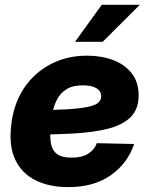

<svg xmlns="http://www.w3.org/2000/svg" viewBox="-20 -764 617 796"><path d="M263.2 11.7Q183.6 11.7 127.2 -16.6Q70.8 -44.9 43.9 -100.6Q17.1 -156.2 25.9 -238.3Q31.7 -304.2 57.1 -358.4Q82.5 -412.6 124.5 -451.7Q166.5 -490.7 221.2 -512Q275.9 -533.2 341.3 -533.2Q400.9 -533.2 449.2 -514.9Q497.6 -496.6 526.1 -460.2Q554.7 -423.8 554.7 -368.7Q554.7 -312 522.2 -279.1Q489.7 -246.1 428.2 -230.5Q366.7 -214.8 279.3 -210.2Q191.9 -205.6 81.5 -205.6L98.1 -307.1Q193.4 -307.1 252.4 -310.5Q311.5 -314 343.8 -320.8Q376 -327.6 387.7 -338.6Q399.4 -349.6 399.4 -364.7Q399.4 -386.2 379.9 -398.2Q360.4 -410.2 323.2 -410.2Q281.2 -410.2 255.6 -394Q230 -377.9 216.3 -351.3Q202.6 -324.7 197.3 -293.7Q191.9 -262.7 189.5 -232.9Q186.5 -197.3 191.2 -169.4Q195.8 -141.6 215.6 -126Q235.4 -110.4 276.9 -110.4Q319.3 -110.4 345.5 -126.7Q371.6 -143.1 381.3 -170.4L536.1 -167Q508.8 -86.4 439.2 -37.4Q369.6 11.7 263.2 11.7ZM291 -590.8 401.9 -744.1H559.6L405.8 -590.8Z"/></svg>

Font: Inter 28pt ExtraBold
Style: Italic
Weight: 800
Italic angle: -9.3988°
Designer: Rasmus Andersson
Foundry: rsms
Version: Version 4.001;git-66647c0bb